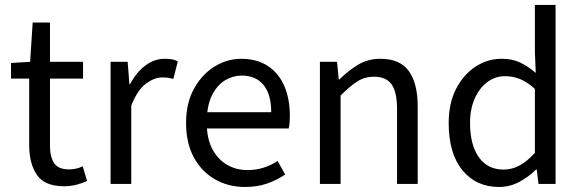

<svg xmlns="http://www.w3.org/2000/svg" viewBox="-20 -732 2313 764"><path d="M235.2 9.2Q157.5 9.2 126.9 -36Q96.2 -81.3 96.2 -153.3V-419.3H23.9V-481.4L99.9 -486L110 -642.3H178.9V-486H310.5V-419.3H178.9V-151.8Q178.9 -107.6 195.5 -82.8Q212.2 -58 253.7 -58Q267.1 -58 280.9 -60.6Q294.7 -63.2 309 -70.3L326.5 -12.2Q307.5 -2.8 283.8 3.2Q260.1 9.2 235.2 9.2Z M420 0V-486.1H488L494.9 -397.6H497.6Q522.5 -444.1 558.1 -471.1Q593.8 -498.1 635.9 -498.1Q651.9 -498.1 664.2 -495.9Q676.5 -493.7 687.7 -488.1L669.6 -417.9Q659.2 -420.9 649.8 -422.4Q640.3 -423.9 625.2 -423.9Q594.4 -423.9 560.8 -399.1Q527.2 -374.3 502.3 -312.1V0Z M954.4 12Q888.8 12 835.7 -18.3Q782.5 -48.6 751.4 -105.5Q720.4 -162.5 720.4 -242.9Q720.4 -322.1 752.1 -379.2Q783.7 -436.4 833.8 -467.2Q883.8 -498 939.9 -498Q1002.3 -498 1045.5 -469.7Q1088.8 -441.5 1111.1 -390.3Q1133.4 -339.2 1133.4 -270Q1133.4 -257.5 1132.5 -245.2Q1131.6 -232.9 1128.9 -220.8H779.3V-285.6H1059.2Q1059.2 -356.4 1028.7 -393.9Q998.1 -431.3 941.1 -431.3Q907.7 -431.3 876 -412.7Q844.3 -394 823.5 -352.8Q802.7 -311.5 802.7 -243.7Q802.7 -181.8 824.4 -139.9Q846.2 -98 883.1 -76.6Q919.9 -55.3 963.7 -55.3Q999.2 -55.3 1029.4 -65Q1059.7 -74.8 1084.7 -91.6L1114.6 -37.7Q1083.3 -16 1043.7 -2Q1004.1 12 954.4 12Z M1253 0V-486.1H1321L1327.9 -416H1330.6Q1365.7 -450.7 1404.8 -474.4Q1444 -498.1 1493.7 -498.1Q1571 -498.1 1606.6 -449.5Q1642.1 -401 1642.1 -308V0H1559.9V-297.4Q1559.9 -365.6 1538.4 -396.1Q1516.9 -426.7 1468.2 -426.7Q1430.9 -426.7 1401.6 -407.8Q1372.3 -389 1335.3 -352V0Z M1965.6 12Q1874.5 12 1819.9 -54.7Q1765.4 -121.4 1765.4 -242.4Q1765.4 -321.3 1794.9 -378.5Q1824.4 -435.7 1872.3 -466.9Q1920.3 -498.1 1975.7 -498.1Q2018.6 -498.1 2049.5 -483.3Q2080.4 -468.6 2111.9 -441.8L2108.4 -525.2V-712.4H2190.7V0H2122.8L2115.8 -57.4H2113.1Q2084.9 -29.2 2047.1 -8.6Q2009.3 12 1965.6 12ZM1983.8 -57.2Q2017.7 -57.2 2048 -73.9Q2078.4 -90.5 2108.4 -123.6V-378.3Q2077.6 -406.2 2048.9 -417.6Q2020.2 -428.9 1989.9 -428.9Q1951 -428.9 1919.5 -405.7Q1888.1 -382.5 1869.2 -340.5Q1850.4 -298.5 1850.4 -243.2Q1850.4 -155.9 1885.2 -106.6Q1920.1 -57.2 1983.8 -57.2Z"/></svg>

Font: Source Sans 3 VF
Style: Regular
Weight: 200
Designer: Paul D. Hunt
Foundry: Adobe
Version: Version 3.046;hotconv 1.0.118;makeotfexe 2.5.65603